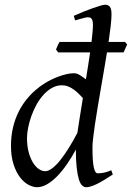

<svg xmlns="http://www.w3.org/2000/svg" viewBox="-20 -762 551 802"><path d="M303.2 -207Q307.6 -236.3 313.5 -273.7Q319.3 -311 326.2 -352.5Q317.9 -361.3 308.3 -370.8Q298.8 -380.4 287.8 -388.2Q276.9 -396 264.6 -400.9Q252.4 -405.8 238.8 -405.8Q216.3 -405.8 197 -394.8Q177.7 -383.8 161.4 -365.7Q145 -347.7 132.3 -324.5Q119.6 -301.3 110.8 -276.6Q102.1 -252 97.4 -228Q92.8 -204.1 92.8 -185.1Q92.8 -153.3 99.4 -127.9Q106 -102.5 116.7 -84.5Q127.4 -66.4 141.1 -56.6Q154.8 -46.9 168.9 -46.9Q182.1 -46.9 198.2 -59.1Q214.4 -71.3 231.7 -93Q249 -114.7 267.3 -144Q285.6 -173.3 303.2 -207ZM451.2 -33.2Q409.7 -5.4 383.1 7.3Q356.4 20 339.8 20Q330.6 20 322.8 12.5Q314.9 4.9 309.3 -13.4Q303.7 -31.7 300.3 -62Q296.9 -92.3 296.9 -137.2Q280.3 -106.4 261 -78.1Q241.7 -49.8 220.7 -27.8Q199.7 -5.9 177.7 7.1Q155.8 20 134.8 20Q118.2 20 99.1 10Q80.1 0 63.7 -21.2Q47.4 -42.5 36.6 -75.4Q25.9 -108.4 25.9 -153.8Q25.9 -192.4 34.2 -228.8Q42.5 -265.1 59.3 -298.1Q76.2 -331.1 101.8 -359.6Q127.4 -388.2 162.1 -411.1Q175.8 -419.9 191.7 -428Q207.5 -436 224.1 -442.1Q240.7 -448.2 257.3 -452.1Q273.9 -456.1 289.1 -456.1Q301.3 -456.1 313.7 -448.2Q326.2 -440.4 338.9 -430.7Q343.8 -460 348.1 -488.3Q352.5 -516.6 356.4 -543H223.1L213.9 -555.2Q216.8 -562.5 220.7 -571.3Q224.6 -580.1 229 -586.9H362.3Q364.7 -608.9 366.5 -627Q368.2 -645 368.2 -657.2Q368.2 -668.5 366.5 -675Q364.7 -681.6 361.6 -684.8Q358.4 -688 354.5 -689Q350.6 -689.9 346.2 -689.9Q341.8 -689.9 333.3 -687.7Q324.7 -685.5 315.9 -683.1Q305.7 -680.2 293.9 -676.8L288.1 -695.8Q308.6 -705.1 329.3 -713.4Q350.1 -721.7 367.9 -728Q385.7 -734.4 399.4 -738.3Q413.1 -742.2 418.9 -742.2Q432.6 -742.2 439.2 -733.4Q445.8 -724.6 445.8 -702.1Q445.8 -683.6 442.4 -653.6Q439 -623.5 433.6 -586.9H502L511.2 -576.2L496.1 -543H426.8Q420.9 -506.3 414.1 -466.8Q407.2 -427.2 400.6 -388.2Q394 -349.1 387.7 -312Q381.3 -274.9 376.7 -242.9Q372.1 -210.9 369.1 -186Q366.2 -161.1 366.2 -146Q366.2 -89.4 371.6 -63.7Q377 -38.1 388.2 -38.1Q400.9 -38.1 414.3 -40.8Q427.7 -43.5 444.8 -50.8Z"/></svg>

Font: Gentium Plus Afr
Style: Italic
Weight: 400
Italic angle: -8°
Designer: J. Victor Gaultney, Annie Olsen, Iska Routamaa, Becca Hirsbrunner
Foundry: SIL International
Version: Version 5.000